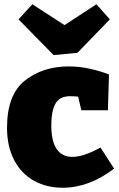

<svg xmlns="http://www.w3.org/2000/svg" viewBox="-20 -867 560 902"><path d="M516 -75Q399 15 274 15Q199 15 139.5 -18Q80 -51 46.5 -115Q13 -179 13 -267Q13 -422 97 -488.5Q181 -555 303 -555Q354 -555 404.5 -543.5Q455 -532 492 -517L487 -349H362L347 -413Q327 -415 309 -415Q260 -415 240.5 -380Q221 -345 221 -278Q221 -203 246.5 -166.5Q272 -130 320 -130Q373 -130 452 -174ZM283 -749 433 -847 496 -776 344 -619 232 -608 67 -776 132 -847Z"/></svg>

Font: Bitter Pro Black
Style: Regular
Weight: 900
Designer: Sol Matas, and Bitter project Authors
Foundry: Sol Matas
Version: Version 1.010